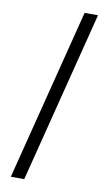

<svg xmlns="http://www.w3.org/2000/svg" viewBox="-107 -883 621 1099"><g transform="rotate(10 204.0 -333.5)"><path d="M292 -832H370L117 165H39Z"/></g></svg>

Font: Noto Sans Gurmukhi Condensed
Style: Regular
Weight: 400
Width: 3
Designer: Jelle Bosma - Monotype Design Team
Foundry: Monotype Imaging Inc.
Version: Version 2.004; ttfautohint (v1.8.4.7-5d5b)